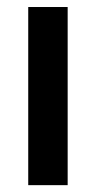

<svg xmlns="http://www.w3.org/2000/svg" viewBox="-20 -541 280 561"><path d="M62.5 -520.5H177.7V0H62.5Z"/></svg>

Font: Reddit Sans Vanilla SemiBold
Style: Regular
Weight: 600
Designer: Stephen Hutchings
Foundry: Reddit
Version: Version 1.013